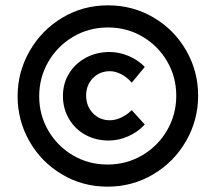

<svg xmlns="http://www.w3.org/2000/svg" viewBox="-20 -709 776 720"><path d="M723 -350Q723 -259 678 -180.5Q633 -102 555 -55.5Q477 -9 383 -9Q290 -9 212.5 -55Q135 -101 90.5 -179Q46 -257 46 -348Q46 -439 91 -517.5Q136 -596 213.5 -642.5Q291 -689 385 -689Q478 -689 555.5 -643.5Q633 -598 678 -520Q723 -442 723 -350ZM127 -348Q127 -278 161 -219.5Q195 -161 253.5 -126.5Q312 -92 383 -92Q455 -92 514 -127Q573 -162 607 -221Q641 -280 641 -350Q641 -420 607 -478.5Q573 -537 514.5 -571.5Q456 -606 385 -606Q313 -606 254 -571Q195 -536 161 -477Q127 -418 127 -348ZM523 -458 474 -399Q457 -419 435 -430.5Q413 -442 392 -442Q354 -442 328.5 -416Q303 -390 303 -351Q303 -311 328.5 -284.5Q354 -258 392 -258Q412 -258 434 -268Q456 -278 474 -296L523 -242Q497 -214 461 -198Q425 -182 388 -182Q339 -182 300 -203.5Q261 -225 238.5 -263.5Q216 -302 216 -349Q216 -396 239 -433.5Q262 -471 302 -492.5Q342 -514 391 -514Q427 -514 462.5 -499Q498 -484 523 -458Z"/></svg>

Font: TypoPRO Montserrat Alternates
Style: Bold Italic
Weight: 700
Italic angle: -11.3°
Designer: Julieta Ulanovsky
Foundry: Julieta Ulanovsky
Version: Version 6.001